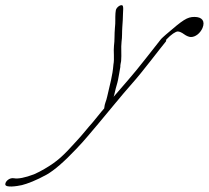

<svg xmlns="http://www.w3.org/2000/svg" viewBox="-50 -558 790 726"><path d="M379.6 -192C380.8 -195 382.8 -202 384.7 -211C388.2 -228 393.4 -241 396.5 -257L400.7 -280C402.3 -288 403.8 -296 405 -305C404.5 -312 406.9 -320 408 -327C410.3 -353 406.9 -377 409.6 -400C412.3 -419 411 -436 412.5 -456C414.4 -475 414.3 -489 415 -505C414.9 -513 418.4 -536 412 -538C403.6 -541 388 -528 387.7 -517L386.6 -508C385.1 -488 387.2 -475 384.5 -452C382.2 -428 384 -406 380.9 -384C378.6 -366 383.2 -335 378.9 -314C375.6 -271 365.8 -240 355.6 -194C351 -172 346.2 -170 343.9 -148C331.2 -134 315.7 -113 301 -96C281.2 -74 259.7 -46 240.6 -26C189.4 31 167.5 52 117.7 81C104.1 89 94.2 94 78.8 101C44.3 114 18.9 119 2.4 116C-13.2 113 -30.1 127 -30 139C-29.9 153 14.6 146 32.6 142C53 137 87.4 124 127 102C154.9 86 192.3 54 237.6 6C274.2 -32 288.5 -52 320.7 -89C339.7 -111 413.2 -202 450.1 -243C488.7 -286 548.2 -366 586.7 -413L577.2 -401C578.8 -403 577.2 -407 579.5 -409C597.4 -428 614.3 -439 622.3 -439C628.3 -439 637.3 -435 645.4 -429C654.9 -422 665 -418 672 -418C689 -418 706.9 -432 715.7 -452C726.5 -478 714.4 -494 685.4 -494C657.4 -494 642 -483 577 -427C570.7 -421 563.9 -416 559.1 -410L562.7 -415C536.1 -382 471.4 -297 434.1 -255Z"/></svg>

Font: MewTooHand
Style: UltimateCondIta
Weight: 400
Designer: Mew Too, Robert Jablonski
Version: Version 0.77